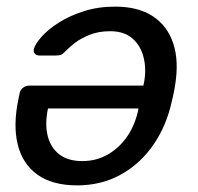

<svg xmlns="http://www.w3.org/2000/svg" viewBox="-20 -550 598 580"><path d="M327.9 -530Q397.2 -530 441.4 -501.1Q485.6 -472.2 503.2 -419.3Q520.9 -366.4 509 -292.7Q507.2 -280.3 502.7 -259.6Q498.2 -238.9 494.8 -226.4Q475.8 -155 435.4 -101.7Q395.1 -48.4 338.6 -19.2Q282.1 10 213.1 10Q138.7 10 93.4 -22.2Q48.2 -54.4 33.6 -113.2Q19.1 -171.9 35.7 -250.6L39.3 -268.4Q41.4 -278.6 49.7 -285Q58 -291.4 68.2 -291.4H413.3Q413.3 -291.7 413.8 -295.2Q414.3 -298.6 415.1 -300.4Q422.6 -341.6 413.8 -376.6Q405.1 -411.6 380.3 -433.7Q355.4 -455.7 312.7 -455.7Q277.5 -455.7 250.6 -444.8Q223.6 -433.8 206.4 -420.5Q189.2 -407.1 182.2 -399.5Q170.6 -387.3 164.8 -384.8Q159.1 -382.3 147.9 -382.3H99.4Q90.3 -382.3 85.3 -387.8Q80.3 -393.4 82.4 -402.6Q86.6 -417.6 105.8 -439.2Q124.9 -460.8 157.8 -481.8Q190.6 -502.7 233.7 -516.3Q276.8 -530 327.9 -530ZM398.5 -222.4H125.1L124.3 -219Q115.4 -174.3 124.2 -139.1Q133.1 -104 159.2 -83.7Q185.4 -63.4 228.5 -63.4Q271.6 -63.4 306.4 -83.7Q341.3 -104 365.1 -139.1Q388.8 -174.3 397.7 -219Z"/></svg>

Font: Rubik Light
Style: Italic
Weight: 300
Italic angle: -12°
Designer: Hubert and Fischer
Foundry: Hubert and Fischer
Version: Version 2.300;gftools[0.9.30]